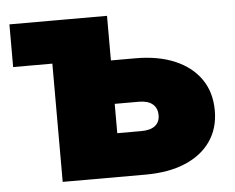

<svg xmlns="http://www.w3.org/2000/svg" viewBox="-44 -592 787 643"><g transform="rotate(-5 349.5 -270.5)"><path d="M9.8 -397.5V-541H204.1V-397.5ZM254.9 -391.1H419.9Q497.6 -391.1 553.5 -366.9Q609.4 -342.8 639.6 -298.8Q669.9 -254.9 669.9 -193.4Q669.9 -133.8 639.6 -90.3Q609.4 -46.9 553.5 -23.4Q497.6 0 419.9 0H141.6V-541H337.9V-146.5H418.9Q449.2 -146.5 465.1 -158.9Q481 -171.4 481 -194.3Q481 -218.8 465.1 -231.9Q449.2 -245.1 418.9 -245.1H254.9Z"/></g></svg>

Font: Inter 17pt Black
Style: Regular
Weight: 900
Version: Version 4.001;git-66647c0bb